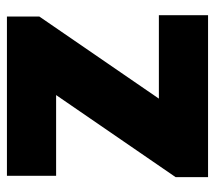

<svg xmlns="http://www.w3.org/2000/svg" viewBox="-54 -582 635 568"><g transform="rotate(-90 264.0 -297.5)"><path d="M24.5 0V-96L286.5 -477.5V-449.5H28.5V-595H499.5V-499L237.5 -117.5V-145.5H503.5V0Z"/></g></svg>

Font: Encode Sans SC SemiCondensed ExtraBold
Style: Regular
Weight: 800
Width: 4
Designer: Multiple Designers
Foundry: Impallari Type
Version: Version 3.002